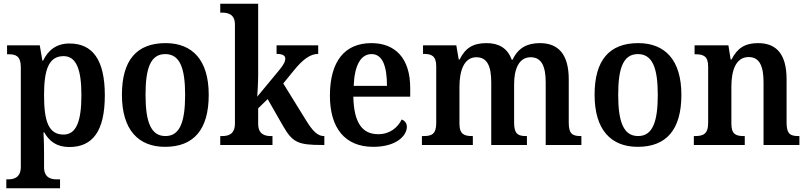

<svg xmlns="http://www.w3.org/2000/svg" viewBox="-20 -780 4345 1033"><path d="M14 233H303V185H286C255 185 217 177 217 119V45C217 9 216 -33 214 -68H218C245 -20 285 11 353 11C478 11 544 -74 544 -267C544 -460 477 -546 354 -546C282 -546 239 -509 212 -454H208L194 -536H18V-488H27C64 -488 92 -479 92 -419V117C92 176 55 185 23 185H14ZM322 -56C241 -56 217 -128 217 -268C217 -403 241 -478 322 -478C391 -478 418 -405 418 -268C418 -129 391 -56 322 -56Z M868 10C1022 10 1103 -82 1103 -270C1103 -457 1015 -548 871 -548C716 -548 636 -457 636 -270C636 -82 724 10 868 10ZM870 -48C792 -48 763 -124 763 -270C763 -415 791 -489 869 -489C947 -489 976 -415 976 -270C976 -124 948 -48 870 -48Z M1165 0H1446V-48H1437C1407 -48 1369 -56 1369 -114V-197L1420 -247L1503 -102C1554 -13 1585 0 1712 0H1725V-48H1722C1688 -48 1661 -77 1627 -132L1504 -331L1561 -401C1609 -460 1649 -490 1692 -490V-536H1468V-490C1498 -490 1515 -482 1515 -465C1515 -452 1509 -434 1480 -400L1364 -260C1365 -267 1369 -341 1369 -376V-760H1165V-712H1175C1206 -712 1244 -704 1244 -648V-116C1244 -56 1207 -48 1175 -48H1165Z M1988 10C2114 10 2169 -51 2169 -98C2169 -118 2156 -132 2141 -137C2120 -94 2078 -58 2015 -58C1929 -58 1884 -119 1881 -260H2187V-307C2187 -465 2108 -548 1978 -548C1836 -548 1755 -452 1755 -265C1755 -91 1836 10 1988 10ZM2062 -318H1883C1887 -428 1921 -489 1979 -489C2039 -489 2062 -422 2062 -318Z M2250 0H2524V-48H2521C2480 -48 2452 -56 2452 -114V-314C2452 -398 2476 -472 2543 -472C2602 -472 2623 -423 2623 -336V0H2815V-48H2811C2770 -48 2746 -57 2746 -119V-327C2746 -405 2770 -472 2835 -472C2894 -472 2916 -423 2916 -336V0H3108V-48H3105C3063 -48 3040 -57 3040 -119V-353C3040 -489 2983 -548 2885 -548C2817 -548 2768 -523 2738 -459H2733C2710 -523 2661 -548 2598 -548C2526 -548 2484 -523 2453 -460H2448L2435 -536H2256V-490H2259C2300 -490 2327 -481 2327 -423V-118C2327 -57 2301 -48 2259 -48H2250Z M3411 10C3565 10 3646 -82 3646 -270C3646 -457 3558 -548 3414 -548C3259 -548 3179 -457 3179 -270C3179 -82 3267 10 3411 10ZM3413 -48C3335 -48 3306 -124 3306 -270C3306 -415 3334 -489 3412 -489C3490 -489 3519 -415 3519 -270C3519 -124 3491 -48 3413 -48Z M3713 0H3987V-48H3982C3941 -48 3915 -56 3915 -114V-314C3915 -397 3937 -473 4008 -473C4068 -473 4088 -422 4088 -336V0H4281V-48H4276C4235 -48 4212 -57 4212 -119V-353C4212 -489 4157 -548 4059 -548C3989 -548 3947 -522 3916 -460H3911L3899 -536H3717V-488H3722C3763 -488 3790 -479 3790 -422V-118C3790 -57 3761 -48 3719 -48H3713Z"/></svg>

Font: Noto Serif Devanagari SemiCondensed SemiBold
Style: Regular
Weight: 600
Width: 4
Designer: Universal Thirst, Indian Type Foundry and the Monotype Design Team
Foundry: Monotype Imaging Inc.
Version: Version 2.004